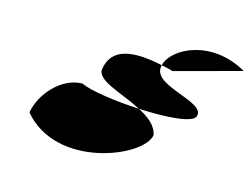

<svg xmlns="http://www.w3.org/2000/svg" viewBox="-78 -806 1035 788"><g transform="rotate(15 439.5 -412.0)"><path d="M74 -244C236 -51 575 -188 590 -286C583 -325 548 -352 504 -375C397 -380 288 -397 254 -415C165 -415 86 -324 74 -244ZM316 -494C308 -443 420 -419 504 -375C625 -369 737 -377 742 -409C760 -474 534 -480 547 -564L548 -572C414 -601 330 -584 316 -494ZM548 -572C564 -569 581 -565 597 -560L879 -636C724 -726 568 -651 548 -572Z"/></g></svg>

Font: Ampere
Style: SuExtIta
Weight: 400
Version: Version 1